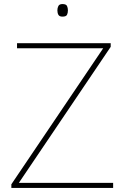

<svg xmlns="http://www.w3.org/2000/svg" viewBox="-20 -927 618 947"><path d="M538 0H36V-18L489 -689H64V-714H526V-696L73 -25H538ZM288 -907Q306 -907 310.5 -897.5Q315 -888 315 -876Q315 -863 310.5 -854Q306 -845 288 -845Q273 -845 268 -854Q263 -863 263 -876Q263 -888 268 -897.5Q273 -907 288 -907Z"/></svg>

Font: Noto Sans Khmer Thin
Style: Regular
Weight: 250
Version: Version 2.003